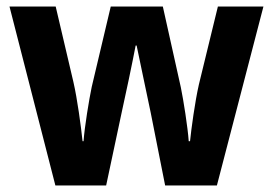

<svg xmlns="http://www.w3.org/2000/svg" viewBox="-20 -566 833 586"><path d="M440 -222 484 0H642L784 -546H645L587 -308C575 -255 564 -174 560 -135H556C553 -178 540 -260 532 -299L477 -546H318L260 -301C252 -263 238 -178 235 -135H232C227 -182 216 -264 204 -316L150 -546H9L149 0H304L351 -221C361 -265 386 -384 394 -427H397C405 -386 431 -267 440 -222Z"/></svg>

Font: Noto Sans Myanmar SemiCondensed
Style: Bold
Weight: 700
Width: 4
Designer: Monotype Design Team
Foundry: Monotype Imaging Inc.
Version: Version 2.107